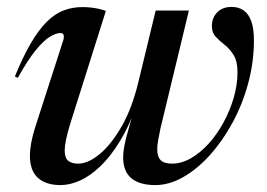

<svg xmlns="http://www.w3.org/2000/svg" viewBox="-20 -524 772 555"><path d="M430 -493.5H526L444 -153.5Q440 -134.5 437.2 -119.2Q434.5 -104 434.5 -92.5Q434.5 -71 444.5 -61Q454.5 -51 477.5 -51Q505 -51 532.2 -66.8Q559.5 -82.5 583.8 -109.5Q608 -136.5 626.5 -170.8Q645 -205 655.8 -242.2Q666.5 -279.5 666.5 -315Q666.5 -347 655.2 -365Q644 -383 629.2 -394.5Q614.5 -406 603.5 -417.8Q592.5 -429.5 592.5 -448.5Q592.5 -472.5 607.8 -488.2Q623 -504 649.5 -504Q670 -504 684.5 -493.8Q699 -483.5 706.5 -462.2Q714 -441 714 -407.5Q714 -344.5 697.5 -283.5Q681 -222.5 652.2 -169.5Q623.5 -116.5 586.8 -75.8Q550 -35 509.5 -12Q469 11 429 11Q384 11 360 -8.5Q336 -28 336 -69Q336 -82 338.5 -96.8Q341 -111.5 345.5 -129L372 -224H376.5Q354.5 -161.5 327.2 -116.8Q300 -72 270.5 -43.8Q241 -15.5 211.5 -2.2Q182 11 155 11Q112.5 11 89.5 -10Q66.5 -31 66.5 -73.5Q66.5 -108 81.5 -155.5L163.5 -409.5Q165.5 -417.5 163.8 -423Q162 -428.5 154.5 -428.5Q142 -428.5 124.5 -418Q107 -407.5 84 -379.8Q61 -352 31.5 -299L23 -303Q46.5 -360.5 69.2 -399.2Q92 -438 115.2 -461Q138.5 -484 163.8 -493.8Q189 -503.5 218 -503.5Q231.5 -503.5 242.5 -502.2Q253.5 -501 264 -498.8Q274.5 -496.5 286 -492.5L182 -163Q174.5 -138 170.8 -119.8Q167 -101.5 167 -89Q167 -67.5 177.2 -59.2Q187.5 -51 206 -51Q234.5 -51 268 -78.5Q301.5 -106 332 -159.2Q362.5 -212.5 381 -291Z"/></svg>

Font: Newsreader 60pt Medium
Style: Italic
Weight: 500
Italic angle: -17°
Designer: Hugues Gentile
Foundry: Production Type
Version: Version 1.003